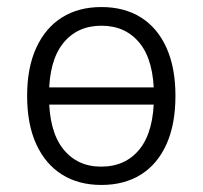

<svg xmlns="http://www.w3.org/2000/svg" viewBox="-20 -517 576 545"><path d="M268 8Q203 8 156 -21.5Q109 -51 83 -107.5Q57 -164 57 -245Q57 -325 83 -381.5Q109 -438 156 -467.5Q203 -497 268 -497Q333 -497 380 -467.5Q427 -438 452.5 -381.5Q478 -325 478 -245Q478 -164 452.5 -107.5Q427 -51 380 -21.5Q333 8 268 8ZM267 -44Q337 -44 377 -94.5Q417 -145 417 -245Q417 -344 377 -394Q337 -444 268 -444Q199 -444 159 -394Q119 -344 119 -245Q119 -145 159 -94.5Q199 -44 267 -44ZM97 -220V-269H439V-220Z"/></svg>

Font: Nunito Sans 10pt SemiCondensed Light
Style: Regular
Weight: 300
Width: 4
Designer: Vernon Adams
Foundry: Vernon Adams
Version: Version 3.101;gftools[0.9.27]